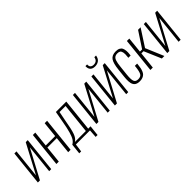

<svg xmlns="http://www.w3.org/2000/svg" viewBox="133 -1807 2990 2990"><g transform="rotate(-45 1628.5 -312.0)"><path d="M35.6 0 96.2 -578.1H142.6L92.3 -98.6L346.2 -577.6L390.6 -578.1L330.1 0H284.7L334.5 -475.1L81.1 0Z M442.9 0 503.4 -578.1H556.6L529.8 -320.8H736.8L763.7 -578.1H816.9L756.3 0H703.1L732.4 -280.3H525.4L496.1 0Z M890.1 -38.6H1130.9L1183.1 -537.6H1050.3L1022.5 -397Q991.7 -214.8 965.3 -141.6Q939 -68.4 890.1 -38.6ZM812.5 134.3 830.6 -37.1Q865.7 -55.2 889.6 -91.3Q913.6 -127.4 935.3 -202.6Q957 -277.8 979 -406.7L1010.3 -578.1H1239.3L1182.6 -38.6H1234.4L1215.8 134.3H1173.8L1183.1 0H873L854.5 134.3Z M1324.2 0 1384.8 -578.1H1431.2L1380.9 -98.6L1634.8 -577.6L1679.2 -578.1L1618.7 0H1573.2L1623 -475.1L1369.6 0Z M1944.8 -647Q1893.1 -647 1865.2 -674.8Q1837.4 -702.6 1840.8 -757.8H1877.9Q1875 -717.8 1894.5 -699.5Q1914.1 -681.2 1948.2 -681.2Q2023.9 -681.2 2037.1 -757.8H2074.2Q2066.4 -702.6 2031.7 -674.8Q1997.1 -647 1944.8 -647ZM1731.4 0 1792 -578.1H1838.4L1788.1 -98.6L2042 -577.6L2086.4 -578.1L2025.9 0H1980.5L2030.3 -475.1L1776.9 0Z M2273.4 9.3Q2246.1 9.3 2225.1 3.2Q2204.1 -2.9 2189.9 -13.4Q2175.8 -23.9 2166.5 -40.5Q2157.2 -57.1 2152.6 -75Q2147.9 -92.8 2146.7 -117.4Q2145.5 -142.1 2146.7 -164.8Q2147.9 -187.5 2150.9 -217.3L2165.5 -353Q2178.7 -482.9 2215.6 -535.2Q2252.4 -587.4 2335.9 -587.4Q2379.4 -587.4 2407 -573Q2434.6 -558.6 2445.8 -533.4Q2457 -508.3 2460 -474.1Q2462.9 -439.9 2457.5 -400.4L2455.1 -377H2404.8L2407.2 -399.9Q2414.6 -457 2407.2 -490Q2399.9 -522.9 2382.6 -535.2Q2365.2 -547.4 2332 -547.4Q2308.1 -547.4 2291.3 -540.5Q2274.4 -533.7 2262.5 -520.8Q2250.5 -507.8 2242.2 -484.1Q2233.9 -460.4 2228.8 -431.6Q2223.6 -402.8 2219.2 -359.4L2203.1 -209.5Q2192.9 -110.8 2208 -70.8Q2223.1 -30.8 2278.3 -30.8Q2334 -30.8 2355 -66.4Q2376 -102.1 2385.7 -193.8L2387.7 -216.3H2438L2436 -194.8Q2432.1 -155.8 2426.8 -128.7Q2421.4 -101.6 2409.9 -73.5Q2398.4 -45.4 2381.8 -28.8Q2365.2 -12.2 2337.9 -1.5Q2310.5 9.3 2273.4 9.3Z M2513.7 0 2574.2 -578.1H2627.4L2600.6 -317.4H2648.9L2820.3 -578.1H2876L2695.3 -299.3L2821.8 0H2766.1L2645 -282.2H2596.7L2566.9 0Z M2885.7 0 2946.3 -578.1H2992.7L2942.4 -98.6L3196.3 -577.6L3240.7 -578.1L3180.2 0H3134.8L3184.6 -475.1L2931.2 0Z"/></g></svg>

Font: Oswald
Style: Extra-Light
Weight: 200
Designer: Vernon Adams
Foundry: Vernon Adams
Version: 3.0; ttfautohint (v0.94.23-7a4d-dirty) -l 8 -r 50 -G 200 -x 